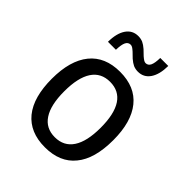

<svg xmlns="http://www.w3.org/2000/svg" viewBox="-216 -893 1034 1034"><g transform="rotate(45 301.0 -376.0)"><path d="M140.1 -627.9Q140.6 -692.9 165.5 -729.5Q190.4 -765.6 234.4 -765.6Q252.9 -765.6 269.5 -758.8Q285.2 -751.5 303.2 -735.8L331.1 -709Q341.8 -699.7 349.6 -694.8Q357.4 -689.9 364.3 -689.9Q382.8 -689.9 391.6 -708Q400.4 -726.6 400.9 -765.6H461.9Q461.4 -700.7 436.5 -664.1Q411.6 -627.9 367.7 -627.9Q349.1 -627.9 332.5 -634.8Q316.9 -642.1 298.8 -657.7L271 -684.6Q264.6 -690.4 260 -693.8Q255.4 -697.3 252.4 -699.2Q245.1 -703.6 237.8 -703.6Q219.2 -703.6 210.4 -685.5Q201.7 -667.5 200.7 -627.9ZM300.8 14.2Q187.5 14.2 127 -59.1Q96.2 -97.2 81.5 -151.1Q66.9 -205.1 66.9 -273.4Q66.9 -412.1 127 -486.3Q187 -560.1 300.8 -560.1Q415.5 -560.1 475.1 -486.3Q535.2 -412.1 535.2 -273.9Q535.2 -131.3 475.1 -59.1Q416 14.2 300.8 14.2ZM300.8 -62Q369.6 -62 404.8 -115.7Q439.9 -168.9 439.9 -272.9Q439.9 -377 404.8 -430.7Q369.6 -483.9 300.8 -483.9Q232.4 -483.9 197.3 -430.7Q162.1 -377 162.1 -272.9Q162.1 -168.9 197.3 -115.7Q232.4 -62 300.8 -62Z"/></g></svg>

Font: Vazir Code Hack
Style: Code-Hack
Weight: 400
Foundry: DejaVu fonts team - Redesigned by Saber Rastikerdar
Version: Version 1.1.2